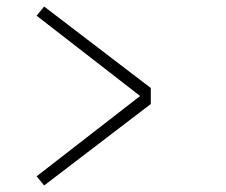

<svg xmlns="http://www.w3.org/2000/svg" viewBox="-20 -559 690 587"><path d="M115 8 92 -20 420 -274.5V-256.5L92 -511L115 -539L441 -290V-241Z"/></svg>

Font: Trispace Thin
Style: Regular
Weight: 100
Designer: Tyler Finck
Foundry: Etcetera Type Company
Version: Version 1.210